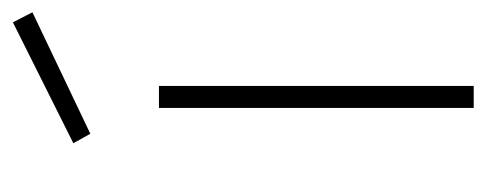

<svg xmlns="http://www.w3.org/2000/svg" viewBox="-254 -518 772 305"><g transform="rotate(-90 132.5 -366.0)"><path d="M57 -636 249 -732 265 -701 72 -609ZM113 0V-500H148V0Z"/></g></svg>

Font: TitilliumMaps29L
Style: 1 wt
Weight: 100
Designer: Campivisivi
Foundry: Accademia di Belle Arti di Urbino and students of MA course of Visual design
Version: Version 001.001